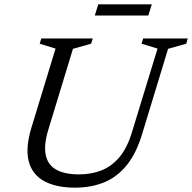

<svg xmlns="http://www.w3.org/2000/svg" viewBox="-20 -853 884 883"><path d="M202.5 -257.5Q181.5 -189 189.8 -143Q198 -97 236.5 -74Q275 -51 344.5 -51Q399.5 -51 446.2 -69.2Q493 -87.5 529 -130Q565 -172.5 587 -245.5L704.5 -629.5L631 -652L638.5 -676H843.5L836.5 -652L753 -628.5L633.5 -236Q607 -148 563.2 -93.8Q519.5 -39.5 459.8 -14.8Q400 10 325 10Q238.5 10 183.5 -19.8Q128.5 -49.5 112.2 -111Q96 -172.5 125 -267.5L235.5 -629.5L162.5 -652L170 -676H406.5L399 -652L315.5 -628.5ZM416 -781.5 432 -833H678L662 -781.5Z"/></svg>

Font: Newsreader 16pt 16pt
Style: Italic
Weight: 400
Italic angle: -17°
Version: Version 1.003